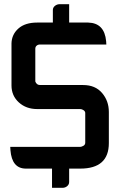

<svg xmlns="http://www.w3.org/2000/svg" viewBox="-20 -807 664 919"><path d="M311 -699H402Q480 -697 488 -610L489 -594H172Q162 -594 155.5 -588.5Q149 -583 149 -574V-420V-418Q149 -418 149 -417Q155 -400 172 -400H378Q436 -400 468.5 -362Q501 -324 501 -271V-122Q501 0 364 0H311V64Q311 76 301.5 84Q292 92 279 92H229V0H104Q37 0 30 -88L29 -104H364Q370 -104 379 -109Q388 -114 388 -124V-266Q388 -274 380 -279.5Q372 -285 364 -285H158Q105 -285 70 -317Q35 -349 35 -398V-599Q36 -642 68 -670.5Q100 -699 158 -699H233V-759Q233 -771 243 -779Q253 -787 266 -787H311Z"/></svg>

Font: FifthLeg
Style: Bold
Weight: 700
Designer: Jakub Steiner
Version: Version 1.0